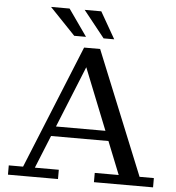

<svg xmlns="http://www.w3.org/2000/svg" viewBox="-59 -935 906 990"><g transform="rotate(5 394.5 -440.5)"><path d="M297 -743 165 -881H261L358 -743ZM449 -743 339 -881H425L504 -743ZM19 0V-48H93L353 -687H436L696 -48H770V0H464V-48H588L520 -218H223L154 -48H278V0ZM244 -269H500L373 -587Z"/></g></svg>

Font: Montagu Slab 144pt
Style: Regular
Weight: 400
Designer: Florian Karsten
Foundry: Florian Karsten
Version: Version 1.000; ttfautohint (v1.8.3)